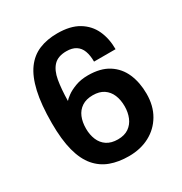

<svg xmlns="http://www.w3.org/2000/svg" viewBox="-166 -822 908 958"><g transform="rotate(-30 288.0 -343.0)"><path d="M303 12Q244 12 197.5 -5Q151 -22 118 -60.5Q85 -99 68 -163.5Q51 -228 51 -323Q51 -430 67.5 -502Q84 -574 115.5 -617Q147 -660 193 -679Q239 -698 298 -698Q373 -698 420 -669.5Q467 -641 489 -593Q511 -545 511 -484H387Q387 -520 377.5 -545.5Q368 -571 347 -584.5Q326 -598 293 -598Q244 -598 219 -571.5Q194 -545 185.5 -496Q177 -447 176 -379Q182 -387 201.5 -401.5Q221 -416 253 -428Q285 -440 326 -440Q398 -440 444 -410.5Q490 -381 512 -330Q534 -279 534 -214Q534 -145 504 -94Q474 -43 422 -15.5Q370 12 303 12ZM297 -88Q335 -88 359.5 -105Q384 -122 396 -151Q408 -180 408 -215Q408 -252 396 -280.5Q384 -309 359.5 -325.5Q335 -342 297 -342Q259 -342 234 -325.5Q209 -309 197 -280.5Q185 -252 185 -214Q185 -179 197 -150Q209 -121 234 -104.5Q259 -88 297 -88Z"/></g></svg>

Font: Archivo SemiBold
Style: Regular
Weight: 600
Designer: Hector Gatti
Foundry: Omnibus-Type
Version: Version 2.001